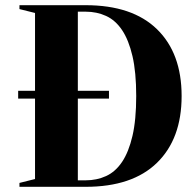

<svg xmlns="http://www.w3.org/2000/svg" viewBox="-20 -720 755 740"><path d="M115 -370V-670L55 -685V-700H310Q490 -700 585 -607.5Q680 -515 680 -350Q680 -185 585 -92.5Q490 0 310 0H55V-15L115 -30V-340H50V-370ZM280 -675V-370H400V-340H280V-25H310Q353 -25 389 -41.5Q425 -58 450.5 -96Q476 -134 490.5 -196Q505 -258 505 -350Q505 -442 490.5 -504Q476 -566 450.5 -604Q425 -642 389 -658.5Q353 -675 310 -675Z"/></svg>

Font: Yeseva One
Style: Regular
Weight: 400
Designer: Jovanny Lemonad
Foundry: Jovanny Lemonad
Version: Version 2.001; ttfautohint (v0.91) -l 8 -r 50 -G 200 -x 0 -w